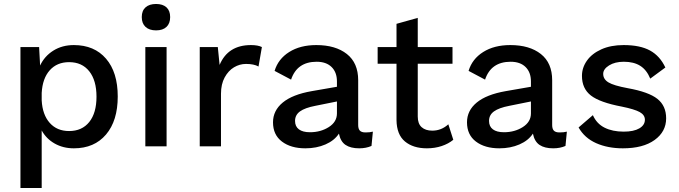

<svg xmlns="http://www.w3.org/2000/svg" viewBox="-20 -737 3422 967"><path d="M573 -251Q573 -129 514 -59.5Q455 10 352 10Q298 10 255.5 -14Q213 -38 190 -80V210H83V-500H177L182 -407Q204 -454 248.5 -482Q293 -510 352 -510Q455 -510 514 -441.5Q573 -373 573 -251ZM466 -250Q466 -332 429.5 -378Q393 -424 328 -424Q267 -424 230.5 -383Q194 -342 190 -269V-231Q194 -159 230.5 -118Q267 -77 328 -77Q393 -77 429.5 -122.5Q466 -168 466 -250Z M694 -651Q694 -683 713 -700Q732 -717 766 -717Q800 -717 818.5 -700Q837 -683 837 -651Q837 -619 818.5 -601.5Q800 -584 766 -584Q732 -584 713 -601.5Q694 -619 694 -651ZM819 0H712V-500H819Z M1299 -500 1282 -402Q1259 -415 1219 -415Q1187 -415 1158.5 -398Q1130 -381 1111.5 -347Q1093 -313 1093 -265V0H986V-500H1077L1086 -410Q1128 -510 1244 -510Q1279 -510 1299 -500Z M1858 -74 1851 -2Q1824 10 1789 10Q1746 10 1720.5 -7Q1695 -24 1687 -64Q1664 -29 1619 -9.5Q1574 10 1518 10Q1445 10 1400 -24Q1355 -58 1355 -121Q1355 -180 1404 -220.5Q1453 -261 1550 -278L1677 -300V-327Q1677 -373 1650 -399.5Q1623 -426 1575 -426Q1476 -426 1446 -336L1363 -380Q1381 -440 1436.5 -475Q1492 -510 1573 -510Q1670 -510 1727 -465Q1784 -420 1784 -333V-107Q1784 -88 1792.5 -79Q1801 -70 1821 -70Q1843 -70 1858 -74ZM1677 -166V-226L1568 -204Q1516 -194 1491 -176Q1466 -158 1466 -128Q1466 -100 1485.5 -85.5Q1505 -71 1541 -71Q1595 -71 1636 -97Q1677 -123 1677 -166Z M2263 -33Q2239 -13 2204.5 -1.5Q2170 10 2130 10Q2061 10 2019.5 -24.5Q1978 -59 1977 -132V-416H1882V-500H1977V-617L2084 -647V-500H2259V-416H2084V-150Q2084 -114 2103.5 -96.5Q2123 -79 2157 -79Q2203 -79 2238 -111Z M2835 -74 2828 -2Q2801 10 2766 10Q2723 10 2697.5 -7Q2672 -24 2664 -64Q2641 -29 2596 -9.5Q2551 10 2495 10Q2422 10 2377 -24Q2332 -58 2332 -121Q2332 -180 2381 -220.5Q2430 -261 2527 -278L2654 -300V-327Q2654 -373 2627 -399.5Q2600 -426 2552 -426Q2453 -426 2423 -336L2340 -380Q2358 -440 2413.5 -475Q2469 -510 2550 -510Q2647 -510 2704 -465Q2761 -420 2761 -333V-107Q2761 -88 2769.5 -79Q2778 -70 2798 -70Q2820 -70 2835 -74ZM2654 -166V-226L2545 -204Q2493 -194 2468 -176Q2443 -158 2443 -128Q2443 -100 2462.5 -85.5Q2482 -71 2518 -71Q2572 -71 2613 -97Q2654 -123 2654 -166Z M2894 -95 2966 -157Q2985 -114 3025 -94Q3065 -74 3121 -74Q3172 -74 3200 -90.5Q3228 -107 3228 -134Q3228 -158 3202 -172.5Q3176 -187 3112 -200Q3001 -221 2956 -256Q2911 -291 2911 -355Q2911 -396 2936 -431.5Q2961 -467 3008.5 -488.5Q3056 -510 3121 -510Q3204 -510 3254 -482.5Q3304 -455 3331 -397L3255 -341Q3237 -385 3204.5 -405.5Q3172 -426 3122 -426Q3077 -426 3047.5 -407.5Q3018 -389 3018 -365Q3018 -338 3044.5 -322Q3071 -306 3141 -293Q3247 -274 3291 -239Q3335 -204 3335 -141Q3335 -74 3277 -32Q3219 10 3117 10Q3041 10 2982.5 -16Q2924 -42 2894 -95Z"/></svg>

Font: Work Sans Medium
Style: Regular
Weight: 500
Designer: Wei Huang
Foundry: Wei Huang
Version: Version 1.500